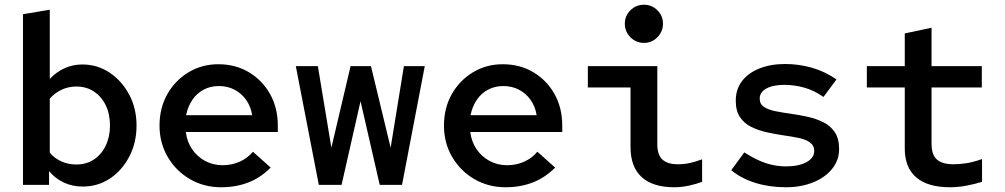

<svg xmlns="http://www.w3.org/2000/svg" viewBox="-20 -780 4240 810"><path d="M77 0V-720L190 -739V-447Q217 -476 252 -492Q287 -508 327 -508Q391 -508 442.5 -473.5Q494 -439 525 -381Q556 -323 556 -250Q556 -178 525.5 -119.5Q495 -61 444 -27Q393 7 329 7Q286 7 250 -9.5Q214 -26 187 -58V0ZM302 -86Q344 -86 376 -107Q408 -128 426 -165.5Q444 -203 444 -250Q444 -299 426 -336Q408 -373 376 -394Q344 -415 302 -415Q269 -415 240 -401.5Q211 -388 190 -364V-136Q210 -112 239 -99Q268 -86 302 -86Z M913 10Q840 10 781 -24.5Q722 -59 687.5 -118Q653 -177 653 -250Q653 -324 685.5 -382Q718 -440 774.5 -474.5Q831 -509 901 -509Q974 -509 1030.5 -475Q1087 -441 1119.5 -383Q1152 -325 1152 -250V-223H764Q769 -182 790.5 -150.5Q812 -119 845.5 -101Q879 -83 919 -83Q958 -83 991.5 -98Q1025 -113 1047 -140L1122 -73Q1079 -30 1027 -10Q975 10 913 10ZM765 -294H1044Q1038 -331 1018.5 -358.5Q999 -386 969.5 -401.5Q940 -417 903 -417Q868 -417 839.5 -402Q811 -387 792 -359.5Q773 -332 765 -294Z M1325 0 1228 -501H1321L1378 -157L1459 -501H1545L1628 -157L1684 -501H1772L1676 0H1582L1501 -353L1421 0Z M2113 10Q2040 10 1981 -24.5Q1922 -59 1887.5 -118Q1853 -177 1853 -250Q1853 -324 1885.5 -382Q1918 -440 1974.5 -474.5Q2031 -509 2101 -509Q2174 -509 2230.5 -475Q2287 -441 2319.5 -383Q2352 -325 2352 -250V-223H1964Q1969 -182 1990.5 -150.5Q2012 -119 2045.5 -101Q2079 -83 2119 -83Q2158 -83 2191.5 -98Q2225 -113 2247 -140L2322 -73Q2279 -30 2227 -10Q2175 10 2113 10ZM1965 -294H2244Q2238 -331 2218.5 -358.5Q2199 -386 2169.5 -401.5Q2140 -417 2103 -417Q2068 -417 2039.5 -402Q2011 -387 1992 -359.5Q1973 -332 1965 -294Z M2697 -599Q2663 -599 2639.5 -623Q2616 -647 2616 -680Q2616 -713 2639.5 -736.5Q2663 -760 2697 -760Q2730 -760 2753.5 -736.5Q2777 -713 2777 -680Q2777 -647 2753.5 -623Q2730 -599 2697 -599ZM2825 10Q2734 10 2687 -33Q2640 -76 2640 -160V-411H2460V-501H2753V-172Q2753 -127 2774.5 -107Q2796 -87 2840 -87Q2865 -87 2889 -92Q2913 -97 2942 -108V-13Q2919 -4 2887 3Q2855 10 2825 10Z M3296 10Q3226 10 3166.5 -8.5Q3107 -27 3065 -62L3120 -137Q3172 -104 3213 -91Q3254 -78 3295 -78Q3350 -78 3382.5 -96Q3415 -114 3415 -143Q3415 -166 3397 -179Q3379 -192 3350 -198Q3321 -204 3285.5 -209Q3250 -214 3214.5 -222Q3179 -230 3149.5 -244.5Q3120 -259 3102 -285.5Q3084 -312 3084 -355Q3084 -403 3110 -437.5Q3136 -472 3183.5 -491Q3231 -510 3292 -510Q3350 -510 3404.5 -494.5Q3459 -479 3509 -445L3454 -371Q3414 -399 3372.5 -410.5Q3331 -422 3289 -422Q3241 -422 3213 -406.5Q3185 -391 3185 -364Q3185 -341 3203 -329Q3221 -317 3251 -311Q3281 -305 3317 -300Q3353 -295 3388.5 -287Q3424 -279 3454 -264Q3484 -249 3502 -222Q3520 -195 3520 -151Q3520 -104 3490.5 -67.5Q3461 -31 3410 -10.5Q3359 10 3296 10Z M3988 10Q3894 10 3845.5 -31.5Q3797 -73 3797 -153V-411H3637V-501H3797V-639L3910 -663V-501H4122V-411H3910V-174Q3910 -127 3932.5 -107Q3955 -87 4003 -87Q4029 -87 4057.5 -91.5Q4086 -96 4123 -109V-13Q4091 -3 4056 3.5Q4021 10 3988 10Z"/></svg>

Font: Red Hat Mono SemiBold
Style: Regular
Weight: 600
Monospace: yes
Designer: Pentagram, MCKL
Foundry: Pentagram, MCKL
Version: Version 1.023